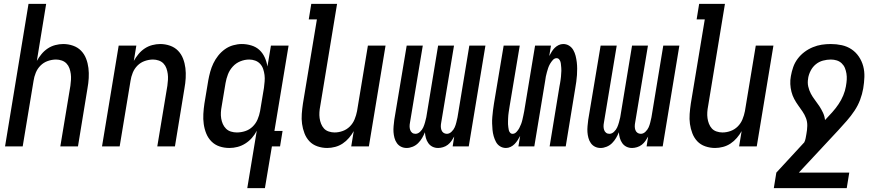

<svg xmlns="http://www.w3.org/2000/svg" viewBox="-20 -755 4540 990"><path d="M6 0 127 -735H218L170 -441Q180 -459 194 -476Q208 -493 226 -505Q244 -517 265 -522.5Q286 -528 306 -528Q332 -528 356.5 -519.5Q381 -511 398 -493.5Q415 -476 424 -452.5Q433 -429 436 -404Q439 -379 437.5 -352.5Q436 -326 431 -299L382 0H291L343 -313Q345 -328 346 -343.5Q347 -359 345 -374Q343 -389 338 -403Q333 -417 323 -427.5Q313 -438 298.5 -443Q284 -448 269 -448Q248 -448 226.5 -440.5Q205 -433 189 -417Q173 -401 164.5 -380Q156 -359 153 -338L97 0Z M506 0 592 -520H683L670 -441Q680 -459 694 -476Q708 -493 726 -505Q744 -517 765 -522.5Q786 -528 806 -528Q832 -528 856.5 -519.5Q881 -511 898 -493.5Q915 -476 924 -452.5Q933 -429 936 -404Q939 -379 937.5 -352.5Q936 -326 931 -299L882 0H791L843 -313Q845 -328 846 -343.5Q847 -359 845 -374Q843 -389 838 -403Q833 -417 823 -427.5Q813 -438 798.5 -443Q784 -448 769 -448Q748 -448 726.5 -440.5Q705 -433 689 -417Q673 -401 664.5 -380Q656 -359 653 -338L597 0Z M1201 -72Q1223 -72 1244.5 -79Q1266 -86 1282.5 -102Q1299 -118 1308 -139Q1317 -160 1321 -182L1341 -302Q1343 -318 1344.5 -335Q1346 -352 1344 -368Q1342 -384 1337 -399Q1332 -414 1321.5 -425.5Q1311 -437 1296 -442.5Q1281 -448 1265 -448Q1242 -448 1219.5 -439Q1197 -430 1180.5 -412Q1164 -394 1155.5 -372Q1147 -350 1143 -327L1123 -207Q1120 -192 1119 -176Q1118 -160 1120.5 -144.5Q1123 -129 1129 -115.5Q1135 -102 1145.5 -91.5Q1156 -81 1171 -76.5Q1186 -72 1201 -72ZM1255 215 1304 -81Q1294 -61 1279 -44Q1264 -27 1245 -15Q1226 -3 1205 2.5Q1184 8 1163 8Q1136 8 1112 0Q1088 -8 1070.5 -25.5Q1053 -43 1043.5 -66.5Q1034 -90 1030.5 -115.5Q1027 -141 1028.5 -167.5Q1030 -194 1034 -221L1054 -341Q1058 -363 1064 -385Q1070 -407 1080 -428Q1090 -449 1105 -468Q1120 -487 1139.5 -501Q1159 -515 1182 -521.5Q1205 -528 1227 -528Q1252 -528 1276.5 -520.5Q1301 -513 1318 -497Q1335 -481 1345 -459Q1355 -437 1359 -412L1377 -520H1468L1395 -80H1437L1424 0H1382L1346 215Z M1667 8Q1641 8 1616.5 -0.5Q1592 -9 1575.5 -26.5Q1559 -44 1550 -67.5Q1541 -91 1537.5 -116Q1534 -141 1536 -167.5Q1538 -194 1542 -221L1614 -655H1572L1585 -735H1718L1631 -207Q1628 -192 1627 -176.5Q1626 -161 1628 -146Q1630 -131 1635.5 -117Q1641 -103 1650.5 -92.5Q1660 -82 1675 -77Q1690 -72 1705 -72Q1726 -72 1747 -79.5Q1768 -87 1784 -103Q1800 -119 1808.5 -140Q1817 -161 1821 -182L1877 -520H1968L1882 0H1791L1804 -79Q1794 -61 1779.5 -44Q1765 -27 1747 -15Q1729 -3 1708 2.5Q1687 8 1667 8Z M2239 8Q2223 8 2210 1.5Q2197 -5 2188.5 -17Q2180 -29 2176 -43.5Q2172 -58 2171 -73Q2165 -58 2156.5 -43.5Q2148 -29 2136 -17Q2124 -5 2108 1.5Q2092 8 2077 8Q2061 8 2048 1.5Q2035 -5 2026.5 -17Q2018 -29 2014 -44Q2010 -59 2009 -74Q2008 -89 2009.5 -105Q2011 -121 2013 -137L2077 -520H2160L2094 -123Q2092 -113 2092 -103.5Q2092 -94 2095 -85Q2098 -76 2105 -70.5Q2112 -65 2122 -65Q2135 -65 2146 -75.5Q2157 -86 2162.5 -98.5Q2168 -111 2171.5 -124Q2175 -137 2178 -150L2239 -520H2321L2255 -123Q2253 -113 2253 -103.5Q2253 -94 2256 -85Q2259 -76 2266.5 -70.5Q2274 -65 2284 -65Q2297 -65 2308 -75.5Q2319 -86 2324.5 -98.5Q2330 -111 2333 -124Q2336 -137 2339 -150L2400 -520H2483L2397 0H2314L2322 -51Q2316 -40 2308 -28.5Q2300 -17 2289 -8.5Q2278 0 2264.5 4Q2251 8 2239 8Z M2589 8Q2572 8 2558.5 -0.5Q2545 -9 2537.5 -23Q2530 -37 2525.5 -53Q2521 -69 2519.5 -85.5Q2518 -102 2517.5 -118.5Q2517 -135 2518.5 -152Q2520 -169 2522 -186Q2524 -203 2527 -221L2577 -520H2660L2608 -209Q2607 -201 2605.5 -193Q2604 -185 2603 -177Q2602 -169 2601 -161Q2600 -153 2600 -145.5Q2600 -138 2599.5 -130Q2599 -122 2599.5 -114.5Q2600 -107 2601 -99Q2602 -91 2603.5 -84Q2605 -77 2610 -71Q2615 -65 2623 -65Q2634 -65 2643 -74.5Q2652 -84 2657.5 -94.5Q2663 -105 2667 -115.5Q2671 -126 2673.5 -137Q2676 -148 2678.5 -159.5Q2681 -171 2683 -182L2739 -520H2821L2812 -466Q2818 -477 2824.5 -488Q2831 -499 2840 -508Q2849 -517 2860.5 -522.5Q2872 -528 2884 -528Q2901 -528 2914.5 -519.5Q2928 -511 2936 -497Q2944 -483 2948 -467Q2952 -451 2954 -434.5Q2956 -418 2956 -401.5Q2956 -385 2955 -368Q2954 -351 2951.5 -334Q2949 -317 2946 -299L2897 0H2814L2865 -311Q2867 -319 2868 -327Q2869 -335 2870.5 -343Q2872 -351 2872.5 -359Q2873 -367 2873.5 -374.5Q2874 -382 2874.5 -390Q2875 -398 2874 -405.5Q2873 -413 2872.5 -421Q2872 -429 2870 -436Q2868 -443 2863 -449Q2858 -455 2850 -455Q2839 -455 2830.5 -445.5Q2822 -436 2816 -425.5Q2810 -415 2806.5 -404.5Q2803 -394 2800 -383Q2797 -372 2794.5 -360.5Q2792 -349 2791 -338L2735 0H2653L2662 -54Q2656 -43 2649 -32Q2642 -21 2633 -12Q2624 -3 2612.5 2.5Q2601 8 2589 8Z M3239 8Q3223 8 3210 1.5Q3197 -5 3188.5 -17Q3180 -29 3176 -43.5Q3172 -58 3171 -73Q3165 -58 3156.5 -43.5Q3148 -29 3136 -17Q3124 -5 3108 1.5Q3092 8 3077 8Q3061 8 3048 1.5Q3035 -5 3026.5 -17Q3018 -29 3014 -44Q3010 -59 3009 -74Q3008 -89 3009.5 -105Q3011 -121 3013 -137L3077 -520H3160L3094 -123Q3092 -113 3092 -103.5Q3092 -94 3095 -85Q3098 -76 3105 -70.5Q3112 -65 3122 -65Q3135 -65 3146 -75.5Q3157 -86 3162.5 -98.5Q3168 -111 3171.5 -124Q3175 -137 3178 -150L3239 -520H3321L3255 -123Q3253 -113 3253 -103.5Q3253 -94 3256 -85Q3259 -76 3266.5 -70.5Q3274 -65 3284 -65Q3297 -65 3308 -75.5Q3319 -86 3324.5 -98.5Q3330 -111 3333 -124Q3336 -137 3339 -150L3400 -520H3483L3397 0H3314L3322 -51Q3316 -40 3308 -28.5Q3300 -17 3289 -8.5Q3278 0 3264.5 4Q3251 8 3239 8Z M3667 8Q3641 8 3616.5 -0.5Q3592 -9 3575.5 -26.5Q3559 -44 3550 -67.5Q3541 -91 3537.5 -116Q3534 -141 3536 -167.5Q3538 -194 3542 -221L3614 -655H3572L3585 -735H3718L3631 -207Q3628 -192 3627 -176.5Q3626 -161 3628 -146Q3630 -131 3635.5 -117Q3641 -103 3650.5 -92.5Q3660 -82 3675 -77Q3690 -72 3705 -72Q3726 -72 3747 -79.5Q3768 -87 3784 -103Q3800 -119 3808.5 -140Q3817 -161 3821 -182L3877 -520H3968L3882 0H3791L3804 -79Q3794 -61 3779.5 -44Q3765 -27 3747 -15Q3729 -3 3708 2.5Q3687 8 3667 8Z M4346 215H3970L3983 135L4127 -21Q4132 -31 4134 -42Q4136 -53 4138 -64Q4142 -85 4142.5 -106Q4143 -127 4136 -145.5Q4129 -164 4118 -180Q4107 -196 4095.5 -212Q4084 -228 4075 -245Q4066 -262 4061 -281.5Q4056 -301 4055 -321.5Q4054 -342 4058 -363Q4062 -386 4070 -409Q4078 -432 4093 -452Q4108 -472 4128 -487Q4148 -502 4171 -511.5Q4194 -521 4217 -524.5Q4240 -528 4264 -528Q4293 -528 4320.5 -522Q4348 -516 4370.5 -501Q4393 -486 4408.5 -463Q4424 -440 4431 -413.5Q4438 -387 4437 -358Q4436 -329 4431 -299Q4426 -270 4415 -240.5Q4404 -211 4386 -184Q4368 -157 4346.5 -132.5Q4325 -108 4303 -84L4099 135H4359ZM4234 -136 4235 -137Q4254 -157 4271.5 -176.5Q4289 -196 4303.5 -217.5Q4318 -239 4328 -263Q4338 -287 4342 -311V-312Q4345 -328 4346 -344Q4347 -360 4344.5 -375.5Q4342 -391 4336.5 -404.5Q4331 -418 4320 -428.5Q4309 -439 4294.5 -443.5Q4280 -448 4264 -448Q4244 -448 4223.5 -442.5Q4203 -437 4186.5 -423.5Q4170 -410 4160 -390.5Q4150 -371 4147 -352V-350Q4143 -329 4147.5 -309Q4152 -289 4161 -272Q4170 -255 4182 -239.5Q4194 -224 4204.5 -208Q4215 -192 4223.5 -174Q4232 -156 4234 -136Z"/></svg>

Font: Iosevka Term Curly Md Obl
Style: Regular
Weight: 500
Italic angle: -9°
Designer: Belleve Invis
Foundry: Belleve Invis
Version: Version 32.3.0